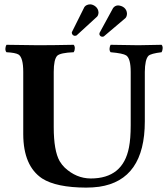

<svg xmlns="http://www.w3.org/2000/svg" viewBox="-20 -853 772 883"><path d="M550.8 -817.9Q563.5 -807.1 564 -790Q563.5 -777.3 557.1 -770L458 -686Q455.1 -684.1 451.2 -684.1Q440.9 -684.1 437.5 -693.8Q437 -695.8 437 -696.8Q437.5 -700.7 438 -702.1L500 -815.9Q508.8 -827.6 522.9 -828.1Q539.1 -827.1 550.8 -817.9ZM418 -824.2Q432.6 -813 433.1 -794.9Q432.1 -781.7 425.8 -775.9L332 -689.9Q326.2 -688 324.2 -688Q322.3 -688 317.4 -690.4L315.9 -690.9Q310.5 -696.3 310.1 -702.1Q310.5 -705.1 311 -706.1L368.2 -820.8Q377 -832.5 395 -833Q406.7 -832.5 418 -824.2ZM227.1 -522V-269Q227.1 -159.7 254.4 -111.8Q264.6 -94.7 277.8 -82Q330.6 -32.7 397 -32.2Q545.9 -32.2 573.2 -175.3Q581.1 -215.8 581.1 -276.9V-522Q581.1 -584 560.5 -598.1Q545.4 -607.9 488.8 -612.8Q480.5 -621.1 485.8 -640.6Q487.3 -645 488.8 -647Q589.4 -645 616.2 -645Q627.9 -645 723.1 -647Q731.4 -638.7 726.1 -619.6Q724.6 -615.2 723.1 -612.8Q673.8 -606.9 662.6 -596.2Q646.5 -579.1 646 -522V-294.9Q646 -24.9 436 5.9Q407.2 9.8 376 9.8Q238.8 9.3 173.8 -32.2Q87.4 -89.8 86.9 -235.8V-522Q86.9 -587.9 65.4 -602.1Q50.8 -610.8 9.8 -612.8Q1.5 -621.1 6.8 -640.6Q8.3 -645 9.8 -647Q110.4 -645 155.8 -645Q221.7 -645 318.8 -647Q327.1 -638.7 322.3 -619.6Q320.8 -615.2 318.8 -612.8Q257.8 -610.4 243.2 -596.7Q227.1 -579.6 227.1 -522Z"/></svg>

Font: Linux Libertine O
Style: Bold
Weight: 700
Designer: Philipp H. Poll
Foundry: Philipp H. Poll
Version: Version 5.0.0